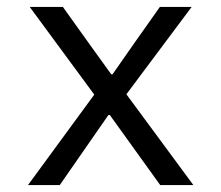

<svg xmlns="http://www.w3.org/2000/svg" viewBox="-20 -536 640 556"><path d="M61 0 253 -262 66 -516H162L240 -407L302 -321H306L366 -407L443 -516H535L346 -263L540 0H444L298 -203H294L153 0Z"/></svg>

Font: iA Writer Duo S
Style: Regular
Weight: 400
Designer: Mike Abbink, Paul van der Laan, Pieter van Rosmalen, Oliver Reichenstein
Foundry: Bold Monday and Information Architects Inc.
Version: Version 2.000